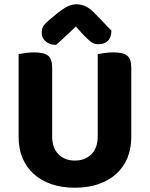

<svg xmlns="http://www.w3.org/2000/svg" viewBox="-20 -861 701 898"><path d="M330 17Q268 17 219.5 0Q171 -17 137 -48Q103 -79 85 -122.5Q67 -166 67 -220V-608Q78 -610 98.5 -613Q119 -616 140 -616Q185 -616 204.5 -601Q224 -586 224 -542V-223Q224 -169 253.5 -139.5Q283 -110 330 -110Q378 -110 407.5 -139.5Q437 -169 437 -223V-608Q448 -610 468.5 -613Q489 -616 510 -616Q555 -616 574.5 -601Q594 -586 594 -542V-220Q594 -166 576 -122.5Q558 -79 524 -48Q490 -17 441 0Q392 17 330 17ZM335 -737Q312 -716 288.5 -693.5Q265 -671 242 -651Q213 -651 194 -667Q175 -683 175 -708Q175 -728 184.5 -741.5Q194 -755 218 -774L253 -803Q279 -823 298.5 -832Q318 -841 337 -841Q361 -841 380.5 -831.5Q400 -822 420 -802L501 -718Q501 -686 484.5 -670Q468 -654 439 -654Q420 -654 405 -665.5Q390 -677 367 -701Z"/></svg>

Font: Baloo Tammudu 2
Style: Bold
Weight: 700
Designer: Maithili Shingre, Omkar Shende and Ek Type
Foundry: Ek Type
Version: Version 1.640;hotconv 1.0.111;makeotfexe 2.5.65597; ttfautoh